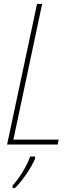

<svg xmlns="http://www.w3.org/2000/svg" viewBox="-20 -734 399 975"><path d="M16 0H273L278 -25H48L194 -714H168ZM44 208V221H56C94 184 140 116 158 72V61H133C117 109 74 177 44 208Z"/></svg>

Font: Noto Sans Condensed Thin
Style: Italic
Weight: 100
Width: 3
Italic angle: -12°
Designer: Monotype Design Team
Foundry: Monotype Imaging Inc.
Version: Version 2.013